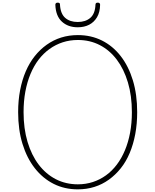

<svg xmlns="http://www.w3.org/2000/svg" viewBox="-20 -1411 1173 1450"><path d="M568 19Q467 19 385 -22.5Q303 -64 243 -140.5Q183 -217 150 -324Q117 -431 117 -564Q117 -653 132 -730.5Q147 -808 174.5 -872Q202 -936 242 -986.5Q282 -1037 332.5 -1073Q383 -1109 442 -1127.5Q501 -1146 568 -1146Q668 -1146 750 -1105Q832 -1064 891.5 -987.5Q951 -911 983.5 -804Q1016 -697 1016 -564Q1016 -476 1001.5 -398.5Q987 -321 959.5 -255.5Q932 -190 892 -140Q852 -90 802 -54Q752 -18 693 0.5Q634 19 568 19ZM568 -19Q628 -19 681.5 -36.5Q735 -54 780.5 -87Q826 -120 862 -167.5Q898 -215 923.5 -276Q949 -337 962.5 -409Q976 -481 976 -564Q976 -688 946 -788.5Q916 -889 862 -960.5Q808 -1032 733.5 -1070.5Q659 -1109 568 -1109Q507 -1109 453.5 -1091.5Q400 -1074 354 -1041Q308 -1008 272 -961Q236 -914 210.5 -853Q185 -792 171.5 -719.5Q158 -647 158 -564Q158 -440 188 -339.5Q218 -239 272.5 -167.5Q327 -96 402 -57.5Q477 -19 568 -19ZM567 -1205Q494 -1205 447.5 -1247.5Q401 -1290 398 -1375Q398 -1382 402 -1386.5Q406 -1391 416 -1391Q425 -1391 429.5 -1387Q434 -1383 433 -1375Q437 -1307 472.5 -1276Q508 -1245 567 -1245Q626 -1245 662 -1276Q698 -1307 701 -1375Q701 -1383 705 -1387Q709 -1391 718 -1391Q728 -1391 732 -1386.5Q736 -1382 736 -1375Q735 -1318 712.5 -1280.5Q690 -1243 653 -1224Q616 -1205 567 -1205Z"/></svg>

Font: Playwrite BR Thin
Style: Regular
Weight: 250
Version: Version 1.003